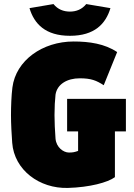

<svg xmlns="http://www.w3.org/2000/svg" viewBox="-20 -916 658 944"><path d="M314 8C421 5 510 -19 545 -45V-270H599V-430H310V-270H364V-174C347 -168 338 -166 319 -166C292 -166 257 -191 253 -234C250 -279 248 -311 248 -350C248 -389 250 -423 253 -451C261 -502 310 -531 372 -531C429 -531 454 -520 490 -497L556 -660C495 -701 419 -712 342 -712C189 -712 58 -619 41 -486C36 -447 34 -392 34 -350C34 -308 37 -253 40 -214C50 -80 174 12 314 8ZM324 -740C445 -740 500 -799 523 -876L404 -896C383 -870 355 -859 324 -859C292 -859 264 -870 243 -896L125 -876C148 -799 203 -740 324 -740Z"/></svg>

Font: Finlandica Black
Style: Regular
Weight: 900
Designer: Niklas Ekholm, Juho Hiilivirta, Jaakko Suomalainen
Foundry: Helsinki Type Studio
Version: Version 2.000;Glyphs 3.2 (3202)